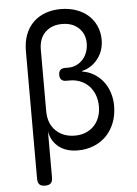

<svg xmlns="http://www.w3.org/2000/svg" viewBox="-61 -786 721 1012"><g transform="rotate(-5 300.0 -280.0)"><path d="M136 180Q116 180 106.5 170.5Q97 161 97 140V-535Q97 -584 111.5 -622Q126 -660 153 -686.5Q180 -713 217 -726.5Q254 -740 299 -740Q343 -740 380 -727Q417 -714 443.5 -690.5Q470 -667 485 -633.5Q500 -600 500 -560Q500 -503 467.5 -460.5Q435 -418 383 -405V-402Q417 -397 445 -380Q473 -363 493 -337.5Q513 -312 524 -278.5Q535 -245 535 -208Q535 -159 519.5 -119Q504 -79 476.5 -50.5Q449 -22 410 -6Q371 10 325 10Q264 10 225 -20Q186 -50 176 -103V140Q176 161 166.5 170.5Q157 180 136 180ZM295 -429H314Q335 -429 354.5 -438Q374 -447 388.5 -462.5Q403 -478 411.5 -500.5Q420 -523 420 -549Q420 -598 387 -629.5Q354 -661 299 -661Q244 -661 210 -628Q176 -595 176 -535V-211Q176 -145 215 -107Q254 -69 316 -69Q347 -69 372 -79Q397 -89 415.5 -107.5Q434 -126 444.5 -152.5Q455 -179 455 -212Q455 -245 444.5 -272.5Q434 -300 415.5 -319.5Q397 -339 371 -350Q345 -361 314 -361H295Q278 -361 269.5 -369.5Q261 -378 261 -395Q261 -412 269.5 -420.5Q278 -429 295 -429Z"/></g></svg>

Font: Maple Mono Normal NL Light
Style: Regular
Weight: 300
Monospace: yes
Designer: subframe7536
Version: Version 7.000